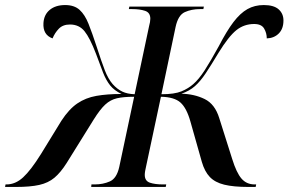

<svg xmlns="http://www.w3.org/2000/svg" viewBox="-75 -740 1142 760"><path d="M-55 0 -53 -10H-49Q-14 -10 16.5 -38Q47 -66 87 -130L168 -262Q198 -308 231 -330.5Q264 -353 306.5 -360.5Q349 -368 406 -368Q377 -382 361 -402Q345 -422 333 -452.5Q321 -483 305 -527Q281 -590 259.5 -616.5Q238 -643 202 -643Q174 -643 158 -626.5Q142 -610 133 -588Q94 -602 97 -649Q99 -682 122 -701Q145 -720 183 -720Q219 -720 240 -701Q261 -682 275.5 -645.5Q290 -609 307 -557Q327 -495 340 -461.5Q353 -428 371 -407Q389 -387 409 -377.5Q429 -368 458 -367L515 -636Q520 -654 520 -666Q520 -690 499.5 -697Q479 -704 448 -704H435L437 -714H732L730 -704H717Q683 -704 656.5 -692Q630 -680 620 -633L564 -367Q616 -367 643.5 -378.5Q671 -390 690 -407Q712 -426 735 -461.5Q758 -497 791 -557Q822 -617 849 -652.5Q876 -688 904.5 -704Q933 -720 969 -720Q1009 -720 1028 -703Q1047 -686 1047 -659Q1047 -626 1028.5 -607.5Q1010 -589 981 -588Q981 -609 970.5 -627Q960 -645 931 -645Q891 -645 860.5 -620.5Q830 -596 790 -531Q760 -481 739 -449.5Q718 -418 696.5 -399Q675 -380 643 -369Q694 -368 735 -348Q776 -328 793 -272L844 -111Q861 -56 881 -33Q901 -10 933 -10H939L937 0H909Q849 0 812.5 -9Q776 -18 755.5 -39.5Q735 -61 724 -99L679 -258Q664 -312 639.5 -334Q615 -356 562 -357L503 -80Q501 -72 499.5 -63Q498 -54 498 -48Q498 -24 518 -17Q538 -10 570 -10H583L581 0H286L287 -10H300Q333 -10 360 -22Q387 -34 397 -79L456 -357Q414 -357 388 -351Q362 -345 341.5 -326Q321 -307 296 -267L189 -95Q165 -57 140.5 -36.5Q116 -16 80.5 -8Q45 0 -12 0Z"/></svg>

Font: Noto Serif Display Medium
Style: Italic
Weight: 500
Italic angle: -12°
Designer: Monotype Design Team
Foundry: Monotype Imaging Inc.
Version: Version 2.009